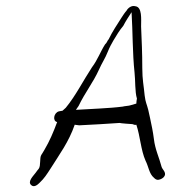

<svg xmlns="http://www.w3.org/2000/svg" viewBox="-20 -609 621 645"><path d="M438 -190C451 -152 453 -105 469 -69C479 -50 481 -25 497 -12C500 -9 505 -4 512 -5C518 -6 523 -8 528 -12C544 -27 526 -38 523 -48C515 -79 501 -107 497 -142C494 -166 489 -190 484 -213C484 -214 478 -239 478 -240C473 -260 469 -264 466 -288C463 -321 458 -341 458 -380C458 -432 456 -471 454 -520C454 -545 458 -585 435 -588C421 -592 409 -581 405 -573C401 -569 392 -556 389 -551C374 -527 358 -504 345 -477C340 -472 340 -466 333 -460C317 -435 308 -408 289 -383C260 -339 234 -287 201 -247C196 -243 194 -240 190 -237L178 -235C160 -230 156 -202 172 -199C159 -164 146 -134 130 -107C130 -107 119 -88 119 -89C112 -78 118 -53 110 -42C110 -42 100 -30 100 -29C93 -19 71 1 85 13C95 22 107 11 113 5C129 -10 137 -23 150 -43C180 -91 211 -132 231 -190C235 -189 241 -189 246 -188C291 -190 337 -193 382 -196C382 -195 422 -192 425 -192C428 -191 434 -188 438 -190ZM235 -240C236 -241 243 -252 244 -253C265 -297 293 -332 312 -374C322 -397 334 -414 342 -435C348 -450 354 -461 361 -473C371 -490 382 -508 394 -522C404 -541 411 -551 422 -568C426 -504 425 -430 432 -365C435 -339 433 -300 440 -278C439 -271 438 -267 438 -261C432 -259 424 -257 417 -255C417 -254 393 -252 393 -251C348 -245 280 -243 235 -240Z"/></svg>

Font: Photofail
Style: It
Weight: 400
Foundry: Cannot Into Space Fonts
Version: Version 0.97